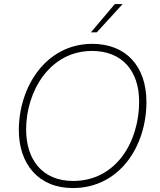

<svg xmlns="http://www.w3.org/2000/svg" viewBox="-20 -921 788 948"><path d="M339.5 7.5C569.5 7.5 703 -197.5 703 -417.5C703 -593.5 602.5 -704.5 435.5 -704.5C207.5 -704.5 73 -493 73 -278.5C73 -113.5 168 7.5 339.5 7.5ZM109 -281.5C109 -471 226 -669.5 434.5 -669.5C581.5 -669.5 667 -572.5 667 -419.5C667 -218.5 551.5 -27.5 341 -27.5C185 -27.5 109 -137.5 109 -281.5ZM429 -761.5H458L585.5 -901H547Z"/></svg>

Font: HK Grotesk ExtraLight
Style: Italic
Weight: 200
Italic angle: -16°
Designer: Alfredo Marco Pradil
Foundry: Hanken Design Co.
Version: Version 3.001;FEAKit 1.0